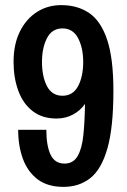

<svg xmlns="http://www.w3.org/2000/svg" viewBox="-20 -718 496 750"><path d="M228 12Q166 12 127 -17.5Q88 -47 69.5 -97.5Q51 -148 51 -211H161Q161 -149 177.5 -114Q194 -79 232 -79Q266 -79 283 -108Q300 -137 305.5 -189Q311 -241 312 -312Q294 -286 265 -270.5Q236 -255 201 -255Q145 -255 107.5 -284Q70 -313 51.5 -363.5Q33 -414 33 -476Q33 -545 57.5 -594.5Q82 -644 124 -671Q166 -698 219 -698Q283 -698 328.5 -667Q374 -636 398.5 -563Q423 -490 423 -363Q423 -220 399.5 -138Q376 -56 332.5 -22Q289 12 228 12ZM224 -344Q265 -344 285 -381.5Q305 -419 305 -476Q305 -531 285 -569Q265 -607 224 -607Q183 -607 163.5 -569Q144 -531 144 -476Q144 -419 163.5 -381.5Q183 -344 224 -344Z"/></svg>

Font: Archivo Narrow SemiBold
Style: Regular
Weight: 600
Designer: Hector Gatti
Foundry: Omnibus-Type
Version: Version 3.002